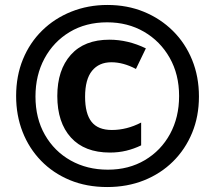

<svg xmlns="http://www.w3.org/2000/svg" viewBox="-20 -744 866 774"><path d="M412 10Q329 10 261.5 -18Q194 -46 145.5 -96Q97 -146 71 -212.5Q45 -279 45 -357Q45 -438 72.5 -505Q100 -572 150 -621Q200 -670 267.5 -697Q335 -724 413 -724Q493 -724 560 -696.5Q627 -669 677 -619.5Q727 -570 754.5 -502.5Q782 -435 782 -355Q782 -275 754.5 -208.5Q727 -142 677.5 -93Q628 -44 560.5 -17Q493 10 412 10ZM415 -60Q499 -60 564 -98.5Q629 -137 665.5 -204Q702 -271 702 -357Q702 -444 664 -511Q626 -578 560.5 -616Q495 -654 412 -654Q326 -654 261 -615Q196 -576 159.5 -508.5Q123 -441 123 -355Q123 -267 161 -200.5Q199 -134 265 -97Q331 -60 415 -60ZM423 -129Q321 -129 266 -189.5Q211 -250 211 -357Q211 -462 265.5 -523Q320 -584 421 -584Q496 -584 568 -549L528 -466Q477 -493 429 -493Q379 -493 351 -458.5Q323 -424 323 -354Q323 -286 349 -253Q375 -220 431 -220Q491 -220 549 -250V-158Q520 -144 489 -136.5Q458 -129 423 -129Z"/></svg>

Font: Noto Sans Ethiopic Condensed ExtraBold
Style: Regular
Weight: 800
Width: 3
Designer: Monotype Design Team
Foundry: Monotype Imaging Inc.
Version: Version 2.102; ttfautohint (v1.8.4.7-5d5b)